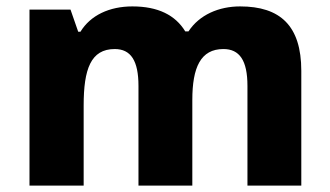

<svg xmlns="http://www.w3.org/2000/svg" viewBox="-20 -579 1030 599"><path d="M729 -559C663 -559 602 -533 568 -481H558C527 -532 473 -559 393 -559C321 -559 262 -531 231 -480H224L200 -549H72V0H241V-250C241 -363 263 -426 338 -426C388 -426 412 -390 412 -311V0H580V-267C580 -369 606 -426 677 -426C727 -426 752 -391 752 -311V0H920V-358C920 -499 854 -559 729 -559Z"/></svg>

Font: Noto Sans Arabic UI XBd
Style: Regular
Weight: 800
Designer: Monotype Design Team, Nadine Chahine and Nizar Qandah
Foundry: Monotype Imaging Inc.
Version: Version 2.010